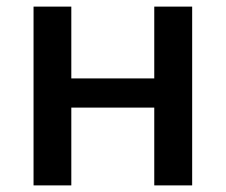

<svg xmlns="http://www.w3.org/2000/svg" viewBox="-20 -561 685 581"><path d="M81.5 -541H195.8V-323.7H446.8V-541H561.5V0H446.8V-235.4H195.8V0H81.5Z"/></svg>

Font: Viking Open Sans Light
Style: Bold
Weight: 600
Foundry: Ascender Corporation
Version: Version 2.001